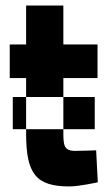

<svg xmlns="http://www.w3.org/2000/svg" viewBox="-20 -659 397 691"><path d="M331 -378V-499H208V-639H74V-499H15V-378H74V-310H208V-378ZM250 -116C208 -116 208 -139 208 -189V-194H74V-178C74 -34 109 12 230 12C265 12 332 -3 332 -3L326 -118C326 -118 278 -116 250 -116ZM321 -194V-310H208V-194ZM26 -194H74V-310H26Z"/></svg>

Font: TitilliumText22L
Style: 999 wt
Weight: 900
Designer: Campivisivi
Foundry: Campivisivi
Version: 1.000